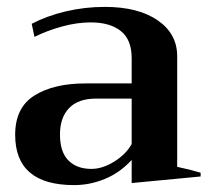

<svg xmlns="http://www.w3.org/2000/svg" viewBox="-20 -527 609 557"><path d="M24 -136Q24 -215 80 -250Q136 -285 228 -285H362V-358Q362 -412 330.5 -437Q299 -462 243 -462Q203 -462 159.5 -450Q116 -438 80 -420L72 -458Q116 -481 171 -494Q226 -507 284 -507Q381 -507 437.5 -468Q494 -429 494 -364V-43Q532 -35 562 -26V-15L362 4V-63Q328 -26 284.5 -8Q241 10 195 10Q24 10 24 -136ZM362 -109V-241H259Q207 -241 180.5 -213.5Q154 -186 154 -137Q154 -86 178.5 -61.5Q203 -37 245 -37Q277 -37 311 -58Q345 -79 362 -109Z"/></svg>

Font: Trirong SemiBold
Style: Regular
Weight: 600
Designer: Katatrad Team
Foundry: CadsonDemak
Version: Version 1.000